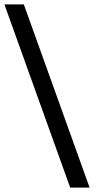

<svg xmlns="http://www.w3.org/2000/svg" viewBox="-39 -750 426 870"><path d="M279 100 -19 -730H69L367 100Z"/></svg>

Font: MuseoModerno Thin
Style: Regular
Weight: 100
Designer: Pablo Cosgaya, Héctor Gatti, Marcela Romero, and the Authors of The MuseoModerno Project.
Foundry: Omnibus-Type Team
Version: Version 1.003